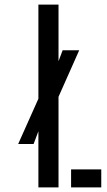

<svg xmlns="http://www.w3.org/2000/svg" viewBox="-20 -820 470 840"><path d="M59.5 -190 152 -397 217 -501.5 254 -600H326.5L226 -374L156 -267L127 -190ZM148 0V-800H236V0ZM291 0V-79H423V0Z"/></svg>

Font: Big Shoulders Stencil Text Thin Medium
Style: Regular
Weight: 500
Version: Version 2.001